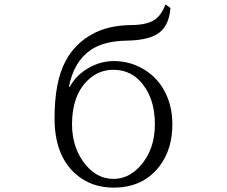

<svg xmlns="http://www.w3.org/2000/svg" viewBox="-20 -840 1040 880"><path d="M299.8 -441.9Q327.6 -493.2 379.9 -524.9Q437.5 -560.1 502 -560.1Q571.3 -560.1 631.3 -526.9Q713.4 -481.4 749 -390.1Q770 -335 770 -270.5Q770 -155.3 710.9 -78.1Q635.7 20 500.5 20Q397 20 325.2 -43.9Q230 -129.4 230 -298.3Q230 -466.3 280.8 -560.5Q322.8 -639.6 402.8 -683.6Q476.1 -724.1 581.1 -725.1Q653.3 -725.6 689 -749.5Q720.2 -770.5 738.3 -819.8L761.2 -803.2Q754.4 -713.9 696.8 -681.6Q650.4 -655.3 562 -653.8Q456.1 -652.3 395.5 -610.8Q317.9 -557.1 295.9 -441.9ZM499 -520Q432.1 -520 382.3 -472.2Q310.1 -402.8 310.1 -270.5Q310.1 -171.9 360.8 -100.1Q417.5 -20 500.5 -20Q568.4 -20 621.1 -77.6Q689.9 -152.8 689.9 -270.5Q689.9 -364.3 651.4 -428.7Q597.2 -520 499 -520Z"/></svg>

Font: BIZ UDPMincho
Style: Regular
Weight: 400
Designer: TypeBank Co., Ltd.
Foundry: Morisawa Inc.
Version: Version 1.06